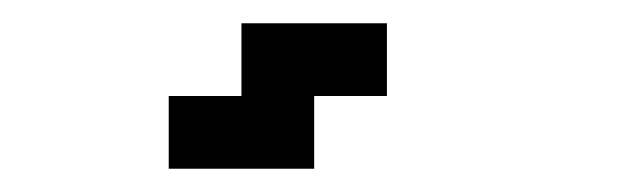

<svg xmlns="http://www.w3.org/2000/svg" viewBox="-20 -770 540 165"><path d="M125 -687.5H187.5V-750H312.5V-687.5H250V-625H125Z"/></svg>

Font: NeoDunggeunmo Code
Style: Regular
Weight: 400
Monospace: yes
Version: Version 1.600